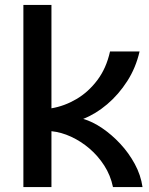

<svg xmlns="http://www.w3.org/2000/svg" viewBox="-20 -760 606 780"><path d="M75 0V-740H189V-320Q242 -329 290.5 -357.5Q339 -386 375.5 -434.5Q412 -483 427 -551H547Q532 -485 497 -430.5Q462 -376 415.5 -336.5Q369 -297 318 -277Q356 -266 395 -239.5Q434 -213 468.5 -176Q503 -139 527.5 -94Q552 -49 559 0H439Q429 -48 403.5 -87.5Q378 -127 343.5 -156.5Q309 -186 269 -204.5Q229 -223 189 -227V0Z"/></svg>

Font: Parkinsans Medium
Style: Regular
Weight: 500
Designer: Red Stone, Indian Type Foundry
Foundry: Indian Type Foundry
Version: Version 1.000